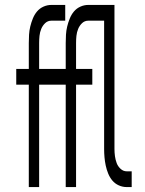

<svg xmlns="http://www.w3.org/2000/svg" viewBox="-20 -760 590 780"><path d="M97 0V-416H46V-480H97V-585Q97 -602 98 -619Q99 -636 103 -652.5Q107 -669 113.5 -685Q120 -701 130.5 -713.5Q141 -726 156.5 -733Q172 -740 189 -740H245V-676H189Q174 -676 163.5 -666Q153 -656 147.5 -642.5Q142 -629 140.5 -614.5Q139 -600 139 -585V-480H245V-416H139V0ZM247 0V-416H196V-480H247V-585Q247 -602 248 -619Q249 -636 253 -652.5Q257 -669 263.5 -685Q270 -701 280.5 -713.5Q291 -726 306.5 -733Q322 -740 339 -740H395V-676H339Q324 -676 313.5 -666Q303 -656 297.5 -642.5Q292 -629 290.5 -614.5Q289 -600 289 -585V-480H355V-416H289V0ZM515 0H495Q478 0 462.5 -7Q447 -14 436.5 -26.5Q426 -39 419.5 -55Q413 -71 409.5 -87.5Q406 -104 404.5 -121Q403 -138 403 -155V-676H338V-740H445V-155Q445 -140 447 -125.5Q449 -111 454 -97.5Q459 -84 470 -74Q481 -64 495 -64H515Z"/></svg>

Font: Lode
Style: Regular
Weight: 400
Monospace: yes
Designer: Belleve Invis
Foundry: Belleve Invis
Version: Version 29.2.0; ttfautohint (v1.8.3)